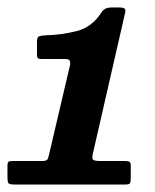

<svg xmlns="http://www.w3.org/2000/svg" viewBox="-24 -950 414 514"><path d="M-4 -475.5V-506Q-4 -515.5 -0.8 -517.2Q2.5 -519 12 -519H87.5Q98.5 -519 101.8 -522Q105 -525 107 -535L164 -778Q164 -787 161.2 -789.5Q158.5 -792 150 -792H88.5Q81 -792 78 -793.8Q75 -795.5 75 -803.5V-839.5Q75 -851.5 81.8 -853.2Q88.5 -855 99 -855.5Q140.5 -856.5 181.2 -866.8Q222 -877 247.5 -916.5Q252 -923.5 258.2 -926.8Q264.5 -930 276 -930H295.5Q305.5 -930 309.2 -927.2Q313 -924.5 311 -916L224 -536Q221.5 -524.5 226.2 -521.8Q231 -519 243.5 -519H310Q317.5 -519 321.8 -517.2Q326 -515.5 326 -507V-473.5Q326 -462.5 323.8 -459.2Q321.5 -456 310.5 -456H15.5Q2.5 -456 -0.8 -459Q-4 -462 -4 -475.5Z"/></svg>

Font: Besley* Condensed Fatface
Style: Italic
Weight: 900
Width: 3
Italic angle: -13°
Designer: Owen Earl
Foundry: indestructible type*
Version: Version 3.000; ttfautohint (v1.8.3)